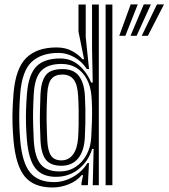

<svg xmlns="http://www.w3.org/2000/svg" viewBox="-20 -820 746 850"><path d="M477.5 0H447.5V-800H477.5ZM417.5 0H390.5L394.5 -160.5L387.8 -160.8Q372.2 -107.2 329.1 -72.2Q286 -37.2 228 -37.2Q166.8 -37.2 136.9 -74.9Q107 -112.5 99.2 -199.2Q96.2 -235 95.2 -268.4Q94.2 -301.8 95.4 -335.5Q96.5 -369.2 99.5 -406.5Q106.2 -489.2 140.6 -525.2Q175 -561.2 247 -561.2Q294 -561.2 328.9 -531.5Q363.8 -501.8 383.5 -454.5H390.5L387.5 -603V-800H417.5ZM243.8 -61Q283.8 -61 314.2 -80.9Q344.8 -100.8 363 -134.5Q381.2 -168.2 383.8 -210Q386.2 -249.5 387.1 -283.1Q388 -316.8 387.4 -345Q386.8 -373.2 384.8 -396.2Q381.2 -437.8 364.4 -469.5Q347.5 -501.2 319.1 -519.1Q290.8 -537 252.2 -537Q193 -537 163.4 -507.6Q133.8 -478.2 129.5 -405Q127 -361.5 126.5 -328Q126 -294.5 126.9 -264.1Q127.8 -233.8 129.5 -199.5Q133.5 -125.2 159.9 -93.1Q186.2 -61 243.8 -61ZM251.5 -86.2Q204.8 -86.2 183.5 -112.5Q162.2 -138.8 159.2 -199Q157.5 -234.8 156.9 -265.6Q156.2 -296.5 156.9 -329.4Q157.5 -362.2 159.2 -403.5Q161.8 -458.8 182.2 -486.5Q202.8 -514.2 256.5 -514.2Q305.8 -514.2 329.1 -484Q352.5 -453.8 355.8 -397Q357.5 -368.8 358 -338.1Q358.5 -307.5 357.9 -275.2Q357.2 -243 355.5 -210Q352.2 -150.2 325.5 -118.2Q298.8 -86.2 251.5 -86.2ZM251.5 -110Q284 -110 303.2 -135.9Q322.5 -161.8 325.8 -210Q327.5 -235.5 328.1 -267.4Q328.8 -299.2 328.2 -332.8Q327.8 -366.2 325.8 -397Q322.8 -447 305.6 -468.5Q288.5 -490 256.5 -490Q224 -490 208 -471Q192 -452 189.2 -405Q185.8 -340.8 186.2 -295.4Q186.8 -250 189.2 -198.5Q191.8 -151.2 206.1 -130.6Q220.5 -110 251.5 -110ZM212.8 10Q129.2 10 89.4 -38.9Q49.5 -87.8 39.8 -199Q36.8 -234.5 35.6 -266.8Q34.5 -299 35.6 -332.5Q36.8 -366 39.8 -405.2Q48.8 -516.8 96 -563.4Q143.2 -610 230.5 -610Q270 -610 299.2 -594Q328.5 -578 345 -558H352.2L327.5 -679.8V-800H359.5V-656L374.2 -514.2L364.5 -514.5Q341.8 -548.8 308.1 -567.2Q274.5 -585.8 239.5 -585.8Q163 -585.8 120.2 -546Q77.5 -506.2 69.5 -405Q66.5 -367 65.6 -331.9Q64.8 -296.8 65.8 -263.9Q66.8 -231 69.5 -199.2Q78.2 -99.2 113.2 -56.5Q148.2 -13.8 219.5 -13.8Q262.8 -13.8 303.6 -37.1Q344.5 -60.5 367.2 -98.2H374L369 0H340.5V-9.2L347.8 -44.8H341.8Q319.5 -18.2 284 -4.1Q248.5 10 212.8 10ZM535 -661.5H508L558.5 -800.5H589.8ZM634.5 -661.5H607.5L674.8 -800.5H706ZM584.8 -661.5H557.8L616.5 -800.5H648Z"/></svg>

Font: Big Shoulders Inline Text Thin Black
Style: Regular
Weight: 900
Version: Version 2.002